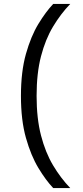

<svg xmlns="http://www.w3.org/2000/svg" viewBox="-20 -808 422 981"><path d="M87 -318Q87 -442 112.5 -532.5Q138 -623 176 -685.5Q214 -748 252 -788H339Q290 -737 251 -672Q212 -607 189.5 -520.5Q167 -434 167 -318Q167 -203 189.5 -116Q212 -29 251 36.5Q290 102 339 153H252Q214 113 176 50Q138 -13 112.5 -103.5Q87 -194 87 -318Z"/></svg>

Font: 42dot Sans
Style: Regular
Weight: 400
Designer: 42dot
Version: Version 1.000